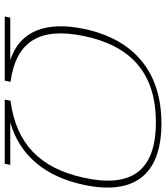

<svg xmlns="http://www.w3.org/2000/svg" viewBox="36 -756 719 832"><g transform="rotate(90 396.0 -339.5)"><path d="M509 -655C719 -655 796 -550 749 -340C708 -155 605 -50 416 -25L411 0H689L694 -24H510C654 -65 746 -177 781 -345C825 -556 742 -679 514 -679C288 -679 150 -557 105 -345C70 -178 114 -65 240 -24H56L51 0H329L334 -25C154 -50 98 -156 135 -340C176 -542 292 -655 509 -655Z"/></g></svg>

Font: LT Wave Thin
Style: Italic
Weight: 100
Designer: Daniel Lyons
Version: Version 2.5 (Glyphs App)